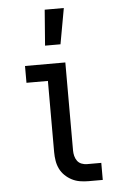

<svg xmlns="http://www.w3.org/2000/svg" viewBox="-54 -793 508 830"><g transform="rotate(-5 200.0 -377.5)"><path d="M358 0H296Q278 0 259.5 -3Q241 -6 224.5 -14.5Q208 -23 194.5 -36Q181 -49 173 -65.5Q165 -82 162 -100.5Q159 -119 159 -138V-447H66V-520H241V-138Q241 -126 244 -114Q247 -102 254 -92.5Q261 -83 272.5 -78.5Q284 -74 296 -74H358ZM160 -600 172 -755H255L227 -600Z"/></g></svg>

Font: Iosevka Etoile
Style: Regular
Weight: 400
Designer: Belleve Invis
Foundry: Belleve Invis
Version: Version 33.2.4